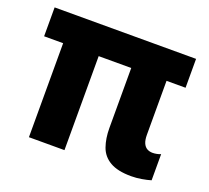

<svg xmlns="http://www.w3.org/2000/svg" viewBox="-99 -658 855 787"><g transform="rotate(20 329.0 -264.5)"><path d="M544 7Q485 7 451.5 -12.5Q418 -32 405.5 -67.5Q393 -103 393 -148V-410H251V0H96V-410H13V-536H630V-410H547V-175Q547 -152 553 -138.5Q559 -125 569.5 -119Q580 -113 594 -113Q603 -113 612.5 -115Q622 -117 629 -120V-6Q613 -1 589.5 3Q566 7 544 7Z"/></g></svg>

Font: Mona Sans SemiExpanded
Style: Bold
Weight: 700
Width: 6
Designer: Deni Anggara
Foundry: GitHub
Version: Version 2.000